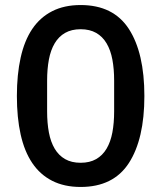

<svg xmlns="http://www.w3.org/2000/svg" viewBox="-20 -730 640 762"><path d="M300 12Q235 12 187 -12.5Q139 -37 108 -83Q77 -129 62 -196Q47 -263 47 -349Q47 -434 62 -501.5Q77 -569 108 -615Q139 -661 187 -685.5Q235 -710 300 -710Q430 -710 491.5 -615Q553 -520 553 -349Q553 -178 491.5 -83Q430 12 300 12ZM300 -84Q336 -84 361.5 -98.5Q387 -113 403 -140Q419 -167 426 -204.5Q433 -242 433 -288V-410Q433 -456 426 -493.5Q419 -531 403 -558Q387 -585 361.5 -599.5Q336 -614 300 -614Q264 -614 238.5 -599.5Q213 -585 197 -558Q181 -531 174 -493.5Q167 -456 167 -410V-288Q167 -242 174 -204.5Q181 -167 197 -140Q213 -113 238.5 -98.5Q264 -84 300 -84Z"/></svg>

Font: IBM Plex Sans Arabic Medm
Style: Regular
Weight: 500
Designer: Mike Abbink, Paul van der Laan, Pieter van Rosmalen, Wael Morcos, Khajak Apelian
Foundry: Bold Monday
Version: Version 1.005